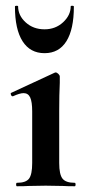

<svg xmlns="http://www.w3.org/2000/svg" viewBox="-20 -648 303 668"><path d="M39 -12Q70 -12 81 -26.5Q92 -41 92 -81V-260Q92 -294 85 -309Q78 -324 62 -324Q49 -324 25 -313H24Q20 -313 18 -318.5Q16 -324 19 -325L170 -395L173 -396Q178 -396 183 -391Q188 -386 188 -382V-360Q186 -320 186 -262V-81Q186 -41 197.5 -26.5Q209 -12 240 -12Q243 -12 243 -6Q243 0 240 0Q214 0 199 -1L139 -2L80 -1Q65 0 39 0Q36 0 36 -6Q36 -12 39 -12ZM43 -626Q43 -594 69.5 -570Q96 -546 135 -546Q173 -546 199.5 -570.5Q226 -595 226 -626Q226 -628 231.5 -628Q237 -628 237 -625Q237 -546 211 -504.5Q185 -463 135 -463Q85 -463 58.5 -504.5Q32 -546 32 -625Q32 -628 37.5 -628Q43 -628 43 -626Z"/></svg>

Font: Cormorant Infant
Style: Bold
Weight: 700
Designer: Christian Thalmann (Catharsis Fonts)
Foundry: Catharsis Fonts
Version: Version 4.000